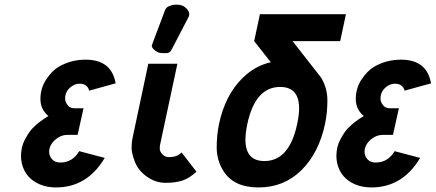

<svg xmlns="http://www.w3.org/2000/svg" viewBox="-20 -801 1894 835"><path d="M435.5 -114.3Q359.4 14.2 223.1 14.2Q185.5 14.2 153.3 1Q90.8 -25.4 75.2 -89.4Q71.3 -106.4 71.3 -122.1Q71.3 -162.1 88.6 -194.6Q106 -227.1 121.1 -242.7Q147.5 -270.5 190.4 -296.4Q155.8 -325.7 155.8 -370.1Q155.8 -417.5 180.7 -455.1Q205.6 -492.7 233.9 -509.8Q287.6 -541.5 352.5 -541.5Q465.3 -541.5 482.9 -438.5L367.7 -406.7Q365.2 -419.4 355 -428.2Q344.7 -437 325.4 -437Q306.2 -437 288.1 -422.9Q263.2 -403.3 263.2 -372.1Q263.2 -358.4 273.7 -344.2Q284.2 -330.1 304.2 -330.1H343.3L317.4 -214.4H272Q246.1 -214.4 223.1 -195.8Q193.8 -171.9 193.8 -140.1Q193.8 -123 206.3 -108.6Q218.8 -94.2 242.2 -94.2Q295.4 -94.2 324.7 -143.6Z M724.6 -582Q718.8 -569.8 700.7 -569.8Q682.6 -569.8 674.1 -571.3Q665.5 -572.8 654.3 -581.5Q636.7 -595.2 641.1 -606.4L698.2 -757.8Q702.6 -769 716.1 -774.7Q729.5 -780.3 741.2 -780.8H747.6Q772.5 -780.8 785.6 -769Q809.1 -749 800.8 -728.5ZM625 -523.9H751.5L676.3 -171.9Q674.8 -165.5 674.8 -154.1Q674.8 -142.6 686 -130.1Q697.3 -117.7 714.8 -117.7Q751.5 -117.7 769.5 -138.2L834.5 -54.2Q802.2 -24.9 772.2 -15.4Q742.2 -5.9 699.5 -5.9Q656.7 -5.9 618.9 -32.7Q581.1 -59.6 566.7 -97.2Q552.2 -134.8 552.2 -157.5Q552.2 -180.2 556.2 -199.7Z M932.6 -262.2Q959.5 -388.7 1036.1 -462.9Q1089.8 -515.1 1157.7 -530.3L1085.4 -622.1L1110.4 -739.3H1484.4L1459.5 -622.1H1252.4L1376.5 -463.4Q1403.8 -418 1403.8 -364.3Q1403.8 -310.5 1393.6 -262.2Q1366.7 -135.3 1290.5 -60.5Q1214.4 14.2 1104.5 14.2Q994.6 14.2 950.2 -59.6Q922.4 -105.5 922.4 -159.7Q922.4 -213.9 932.6 -262.2ZM1055.7 -262.2Q1047.4 -222.2 1047.4 -193.8Q1047.4 -100.6 1129.9 -100.6Q1238.3 -100.6 1272.5 -262.2Q1280.8 -301.3 1280.8 -330.1Q1280.8 -422.9 1198.2 -422.9Q1090.3 -422.9 1055.7 -262.2Z M1807.1 -114.3Q1731 14.2 1594.7 14.2Q1557.1 14.2 1524.9 1Q1462.4 -25.4 1446.8 -89.4Q1442.9 -106.4 1442.9 -122.1Q1442.9 -162.1 1460.2 -194.6Q1477.5 -227.1 1492.7 -242.7Q1519 -270.5 1562 -296.4Q1527.3 -325.7 1527.3 -370.1Q1527.3 -417.5 1552.2 -455.1Q1577.1 -492.7 1605.5 -509.8Q1659.2 -541.5 1724.1 -541.5Q1836.9 -541.5 1854.5 -438.5L1739.3 -406.7Q1736.8 -419.4 1726.6 -428.2Q1716.3 -437 1697 -437Q1677.7 -437 1659.7 -422.9Q1634.8 -403.3 1634.8 -372.1Q1634.8 -358.4 1645.3 -344.2Q1655.8 -330.1 1675.8 -330.1H1714.8L1689 -214.4H1643.6Q1617.7 -214.4 1594.7 -195.8Q1565.4 -171.9 1565.4 -140.1Q1565.4 -123 1577.9 -108.6Q1590.3 -94.2 1613.8 -94.2Q1667 -94.2 1696.3 -143.6Z"/></svg>

Font: Tuffy
Style: BoldItalic
Weight: 700
Italic angle: -12°
Designer: Thatcher Ulrich, Karoly Barta, Michael Everson
Version: Version 001.271